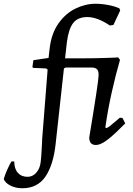

<svg xmlns="http://www.w3.org/2000/svg" viewBox="-145 -762 708 1024"><path d="M494 -134 508 -133 523 -104Q473 -53 439.5 -25.5Q406 2 382 9Q369 12 361 11Q331 8 331 -29Q381 -330 381 -362Q381 -384 372 -393Q363 -402 341 -402H205L196 -397L152 3Q140 117 97.5 179.5Q55 242 -26 242Q-61 242 -89 228Q-117 214 -125 193Q-120 174 -107 144.5Q-94 115 -84 99H-69Q-69 138 -50 159.5Q-31 181 2 181Q29 181 48.5 159Q68 137 72 102Q75 76 76.5 46.5Q78 17 79 4L80 -22L109 -391L101 -397L31 -400L28 -405L33 -441L114 -453L120 -505Q129 -583 166.5 -636.5Q204 -690 257 -716Q310 -742 365 -742Q398 -742 434 -735Q470 -728 492 -717L496 -706L460 -629L441 -626Q374 -671 321 -671Q270 -671 245.5 -639.5Q221 -608 212 -539L202 -451H305Q356 -451 419 -453Q482 -455 485 -456L495 -443Q472 -364 450.5 -267.5Q429 -171 417 -83L420 -79Q427 -79 439.5 -88.5Q452 -98 494 -134Z"/></svg>

Font: Alegreya Medium
Style: Italic
Weight: 500
Italic angle: -7°
Designer: Juan Pablo del Peral
Foundry: Huerta Tipografica
Version: Version 2.008; ttfautohint (v1.8)